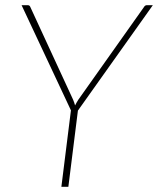

<svg xmlns="http://www.w3.org/2000/svg" viewBox="-20 -723 612 743"><path d="M281.5 -295 244.5 0H217.5L254.5 -296L63.5 -703H87Q95 -703 97.5 -695.5L263 -337Q265.5 -331.5 267.2 -326Q269 -320.5 270.5 -315Q273.5 -321 276.5 -326.2Q279.5 -331.5 283 -337L537 -695.5Q541 -703 549 -703H571.5Z"/></svg>

Font: Lato ExtraLight
Style: Italic
Weight: 275
Italic angle: -7°
Designer: Lukasz Dziedzic with Adam Twardoch and Botio Nikoltchev
Foundry: tyPoland Lukasz Dziedzic
Version: Version 2.015; 2015-08-06; http://www.latofonts.com/